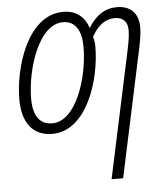

<svg xmlns="http://www.w3.org/2000/svg" viewBox="-54 -589 752 877"><g transform="rotate(-5 321.5 -150.5)"><path d="M545 -335 422 240H475L598 -336C606 -372 613 -412 613 -440C613 -506 575 -541 514 -541C460 -541 417 -513 383 -457C364 -513 324 -541 268 -541C103 -541 34 -303 34 -160C34 -50 84 10 171 10C329 10 401 -217 401 -371C401 -387 399 -402 394 -415C421 -464 455 -492 500 -492C538 -492 559 -471 559 -431C559 -403 552 -369 545 -335ZM175 -38C118 -38 88 -79 88 -158C88 -290 150 -494 263 -494C320 -494 347 -448 347 -374C347 -232 284 -38 175 -38Z"/></g></svg>

Font: Noto Sans Condensed Light
Style: Italic
Weight: 300
Width: 3
Italic angle: -12°
Designer: Monotype Design Team
Foundry: Monotype Imaging Inc.
Version: Version 2.013